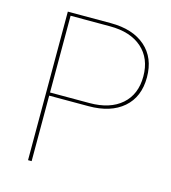

<svg xmlns="http://www.w3.org/2000/svg" viewBox="-101 -742 735 824"><g transform="rotate(15 266.5 -330.0)"><path d="M290 -660Q388 -660 444 -611Q500 -562 500 -475Q500 -388 444 -339.5Q388 -291 290 -291H115V0H99V-660ZM290 -305Q381 -305 432.5 -350Q484 -395 484 -475Q484 -555 432.5 -600.5Q381 -646 290 -646H115V-305Z"/></g></svg>

Font: Kantumruy Pro Thin
Style: Regular
Weight: 250
Version: Version 1.002